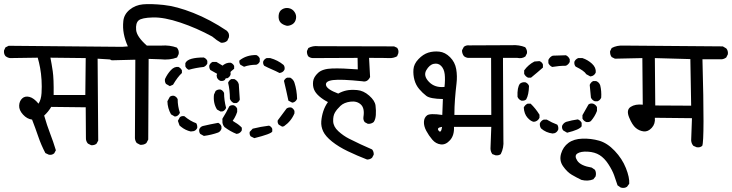

<svg xmlns="http://www.w3.org/2000/svg" viewBox="-31 -785 3630 952"><path d="M421 -65 405 -73Q394 -85 395 -103L394 -253L223 -255Q208 -230 188 -212Q202 -163 217.5 -123Q233 -83 246 -40L238 -25Q227 -15 211 -18L194 -26Q173 -66 158.5 -108.5Q144 -151 128 -192Q103 -195 83 -217Q63 -239 64 -261.5Q65 -284 79 -297Q93 -310 115 -304.5Q137 -299 160 -271Q173 -291 175 -323.5Q177 -356 175 -388.5Q173 -421 168 -448Q163 -475 156 -499L18 -497Q6 -499 -4 -507Q-13 -518 -11 -535L-4 -550L12 -558L553 -553L568 -545Q577 -533 575 -516L568 -500Q539 -486 502 -491L453 -494L456 -88L448 -73Q438 -64 421 -65ZM392 -314 394 -497 219 -499Q225 -469 230.5 -432Q236 -395 235 -314Z M664 -67 647 -76Q639 -86 638 -100L640 -489L523 -486L506 -494Q496 -508 498 -526L506 -543Q527 -554 552.5 -553Q578 -552 603 -555Q589 -586 583 -617Q577 -648 580.5 -681Q584 -714 612 -737Q640 -760 678 -763.5Q716 -767 780 -760.5Q844 -754 927.5 -721Q1011 -688 1093 -633Q1108 -620 1104 -600L1096 -583Q1084 -572 1065 -573L1044 -586L1021 -604Q944 -646 863.5 -673Q783 -700 727 -698.5Q671 -697 656 -683.5Q641 -670 644 -636.5Q647 -603 697 -559H770Q810 -562 846 -549Q858 -535 855 -517L847 -500Q810 -486 765 -491L706 -493L704 -93L695 -76Q684 -66 664 -67ZM980 -111 962 -121Q955 -130 957 -144Q962 -156 974 -160Q1012 -169 1051 -176Q1063 -170 1067 -158V-146Q1062 -133 1051 -128Q1018 -116 980 -111ZM915 -133Q888 -139 866 -157L859 -163L851 -186L861 -204Q869 -211 883 -209Q913 -184 942 -174Q948 -165 947 -151Q942 -139 930 -135ZM1096 -165 1077 -176Q1070 -184 1072 -197Q1091 -227 1106 -258Q1114 -265 1128 -263Q1140 -258 1145 -246V-230Q1135 -199 1112 -172ZM836 -207 817 -218Q800 -248 799 -283L811 -305Q820 -312 832 -310Q845 -305 850 -293Q850 -258 861 -226Q856 -214 845 -209ZM1128 -274Q1114 -281 1109 -295Q1109 -337 1100 -375Q1105 -387 1116 -393H1131Q1149 -384 1153 -367L1158 -291Q1153 -279 1142 -274ZM811 -358 792 -369Q785 -379 787 -393Q799 -419 816.5 -437.5Q834 -456 854 -453Q866 -447 871 -436V-423Q850 -404 827 -365ZM1082 -397Q1049 -418 1012 -438Q1005 -448 1007 -461Q1012 -473 1023 -478H1042L1107 -439Q1114 -429 1112 -414Q1107 -402 1096 -397ZM905 -439Q893 -444 888 -456V-472Q895 -487 918.5 -493.5Q942 -500 979 -500Q992 -495 997 -483V-470Q991 -458 979 -453Q940 -449 905 -439Z M1230 -100 1212 -109Q1205 -118 1207 -131L1222 -147Q1262 -157 1303 -162Q1315 -157 1319 -146V-133Q1314 -121 1230 -100ZM1142 -121Q1111 -133 1082 -155Q1070 -169 1072 -187Q1077 -199 1089 -203H1102Q1117 -188 1135.5 -177.5Q1154 -167 1168 -152V-139Q1163 -128 1151 -123ZM1368 -157 1351 -167Q1344 -176 1346 -188L1390 -247Q1400 -254 1413 -252Q1424 -247 1429 -235V-223Q1413 -184 1377 -159ZM1063 -232 1045 -242Q1025 -274 1030 -316L1038 -334Q1049 -343 1063 -341Q1075 -336 1080 -324Q1080 -289 1090 -250Q1085 -238 1074 -233ZM1418 -276 1399 -286Q1394 -311 1388.5 -334.5Q1383 -358 1377 -384Q1382 -396 1393 -400H1408Q1424 -391 1429 -375Q1441 -338 1442 -295Q1437 -283 1426 -278ZM1062 -384Q1050 -389 1045 -400L1043 -411Q1049 -437 1069 -456.5Q1089 -476 1113 -474Q1125 -469 1130 -458V-444Q1101 -423 1084 -389Q1076 -382 1062 -384ZM1355 -423Q1336 -433 1317 -441Q1298 -449 1279 -459Q1272 -468 1274 -480Q1279 -492 1291 -497H1309Q1346 -487 1375 -463Q1382 -454 1380 -441Q1375 -429 1363 -425ZM1179 -454 1161 -464Q1154 -473 1156 -485Q1191 -513 1240 -512Q1252 -507 1257 -495V-480Q1252 -468 1240 -464Q1207 -464 1179 -454ZM1392 -657Q1370 -662 1359.5 -674Q1349 -686 1350.5 -707.5Q1352 -729 1367.5 -738.5Q1383 -748 1401 -744.5Q1419 -741 1429.5 -725.5Q1440 -710 1436.5 -692Q1433 -674 1420 -665.5Q1407 -657 1392 -657Z M1789 6Q1740 -13 1694 -35Q1648 -57 1615.5 -83Q1583 -109 1571.5 -133.5Q1560 -158 1562 -183.5Q1564 -209 1572 -233.5Q1580 -258 1595 -279Q1571 -291 1552 -307.5Q1533 -324 1526 -341.5Q1519 -359 1521.5 -381Q1524 -403 1546 -423.5Q1568 -444 1616.5 -445.5Q1665 -447 1743 -441L1742 -498L1519 -497Q1507 -498 1498 -505Q1490 -516 1491 -532L1498 -547Q1520 -559 1547 -556L1923 -555L1938 -548Q1947 -537 1944 -521L1938 -506Q1920 -496 1898.5 -497Q1877 -498 1799 -498L1804 -403Q1791 -376 1766 -382Q1660 -393 1620.5 -388Q1581 -383 1585.5 -362.5Q1590 -342 1646 -321Q1666 -332 1687 -336.5Q1708 -341 1739.5 -338.5Q1771 -336 1799.5 -311Q1828 -286 1831 -261.5Q1834 -237 1832.5 -215Q1831 -193 1822 -180Q1810 -170 1793 -171L1778 -179Q1769 -189 1771 -205Q1778 -248 1758.5 -266.5Q1739 -285 1707 -281Q1675 -277 1657 -260Q1639 -243 1629.5 -226.5Q1620 -210 1621 -183.5Q1622 -157 1646.5 -134.5Q1671 -112 1699.5 -97.5Q1728 -83 1757 -69.5Q1786 -56 1814 -44Q1823 -33 1822 -18L1814 -3Q1804 6 1789 6Z M2426 -15 2410 -21Q2401 -34 2401 -49L2405 -156H2220Q2222 -114 2200.5 -90Q2179 -66 2154.5 -69Q2130 -72 2112.5 -92.5Q2095 -113 2082.5 -136.5Q2070 -160 2071 -181Q2072 -202 2086.5 -213Q2101 -224 2162 -215L2165 -294Q2102 -295 2083 -309.5Q2064 -324 2047.5 -343.5Q2031 -363 2024 -388.5Q2017 -414 2019 -441Q2021 -468 2044 -492Q2067 -516 2092.5 -524Q2118 -532 2147 -529Q2176 -526 2200.5 -501.5Q2225 -477 2231 -442.5Q2237 -408 2232.5 -370.5Q2228 -333 2225 -294Q2222 -255 2222 -215H2405L2404 -498H2289Q2277 -500 2269 -507Q2259 -521 2260 -536L2269 -553Q2281 -562 2296 -560L2508 -561Q2543 -563 2573 -551Q2584 -537 2582 -521L2574 -505Q2557 -493 2534 -498H2463V-470L2465 -90Q2468 -52 2452 -21Q2442 -13 2426 -15ZM2161 -156Q2132 -152 2144 -137Q2156 -122 2161 -156ZM2173 -354Q2177 -391 2174 -417Q2171 -443 2156.5 -458Q2142 -473 2120 -468.5Q2098 -464 2082.5 -436.5Q2067 -409 2096 -379Q2125 -349 2173 -354Z M3047 145 3031 134Q3023 109 3014 84Q3005 59 2985.5 29Q2966 -1 2942 -16Q2918 -31 2883.5 -33Q2849 -35 2832 -24Q2815 -13 2831.5 12Q2848 37 2903 46L2919 57Q2927 72 2922 90L2911 104Q2884 115 2852 107Q2827 95 2804 81.5Q2781 68 2761 39.5Q2741 11 2751 -23Q2761 -57 2787.5 -76.5Q2814 -96 2856.5 -97.5Q2899 -99 2939.5 -87.5Q2980 -76 3017 -37Q3054 2 3072.5 48.5Q3091 95 3089 126L3078 141Q3065 150 3047 145ZM2709 -123Q2676 -127 2652 -148Q2644 -159 2646 -174Q2652 -187 2665 -192H2680Q2705 -177 2732 -167Q2739 -157 2737 -143Q2732 -130 2720 -125ZM2781 -127 2762 -138Q2754 -147 2756 -161Q2763 -176 2777 -181Q2804 -189 2834 -193Q2847 -188 2853 -176V-159Q2843 -142 2781 -127ZM2876 -180Q2863 -185 2857 -197V-214L2887 -267Q2896 -274 2910 -271Q2923 -266 2929 -254V-235Q2919 -208 2899 -185Q2891 -178 2876 -180ZM2616 -181Q2601 -183 2584.5 -201.5Q2568 -220 2566 -252Q2572 -265 2585 -271H2600Q2625 -247 2644 -216V-201Q2638 -188 2625 -183ZM2918 -283Q2905 -288 2899 -301L2893 -364Q2898 -377 2910 -383H2925Q2940 -377 2945 -362Q2952 -334 2950 -301Q2945 -288 2932 -283ZM2554 -286Q2540 -292 2535 -305Q2533 -352 2547 -370Q2558 -379 2574 -377Q2587 -372 2592 -359Q2591 -315 2578 -292Q2569 -284 2554 -286ZM2587 -400Q2574 -406 2568 -419V-436Q2589 -465 2619 -480L2644 -482Q2657 -477 2661 -465V-450Q2634 -426 2602 -400ZM2896 -406 2876 -417Q2866 -434 2823 -455Q2815 -465 2817 -479Q2823 -492 2836 -497H2857Q2884 -488 2904.5 -469Q2925 -450 2923 -426Q2918 -413 2905 -408ZM2707 -453Q2694 -459 2688 -472V-488Q2696 -504 2710 -509L2775 -511Q2788 -505 2794 -491V-478Q2788 -465 2775 -459Q2741 -459 2707 -453Z M3423 -55 3407 -62Q3397 -73 3396 -89L3400 -199L3216 -201Q3219 -171 3200.5 -151Q3182 -131 3160.5 -133.5Q3139 -136 3121.5 -150.5Q3104 -165 3088.5 -202.5Q3073 -240 3096 -255Q3119 -270 3156 -266L3154 -497L3018 -494L3002 -502Q2993 -513 2994 -531L3002 -547Q3028 -561 3062 -559L3553 -555L3570 -545Q3580 -534 3578 -516L3570 -500Q3559 -492 3547 -491H3452Q3463 -90 3451 -62Q3440 -52 3423 -55ZM3396 -261 3392 -492 3216 -497 3218 -262Z"/></svg>

Font: NaniFont Regular
Style: Regular
Weight: 400
Designer: Nanigashitei
Version: Version 1.036